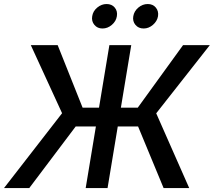

<svg xmlns="http://www.w3.org/2000/svg" viewBox="-39 -957 1087 977"><path d="M628.9 -727.5 508.3 0H397L517.6 -727.5ZM-18.6 0 276.9 -380.9 117.7 -727.5H254.4L381.3 -409.2H662.1L892.6 -727.5H1028.8L755.9 -380.4L923.8 0H793.5L663.6 -313.5H346.2L109.9 0ZM691.9 -812Q665.5 -812 650.1 -830.6Q634.8 -849.1 639.2 -874.5Q643.6 -900.4 665 -918.5Q686.5 -936.5 712.9 -936.5Q738.8 -936.5 753.9 -918.5Q769 -900.4 765.1 -874.5Q760.7 -849.1 739.3 -830.6Q717.8 -812 691.9 -812ZM482.4 -812Q456.5 -812 441.2 -830.6Q425.8 -849.1 430.2 -874.5Q434.1 -900.4 455.8 -918.5Q477.5 -936.5 503.4 -936.5Q529.8 -936.5 544.9 -918.5Q560.1 -900.4 555.7 -874.5Q551.8 -849.1 530.3 -830.6Q508.8 -812 482.4 -812Z"/></svg>

Font: Inter Medium
Style: Italic
Weight: 500
Italic angle: -9.3988°
Designer: Rasmus Andersson
Foundry: rsms
Version: Version 4.001;git-66647c0bb